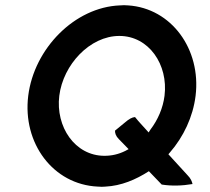

<svg xmlns="http://www.w3.org/2000/svg" viewBox="-20 -725 819 748"><path d="M90 -352C67 -167 187 -6 361 2H362C371 3 382 3 391 2C452 -1 509 -25 560 -58L610 -6C648 0 689 -1 730 -8C728 -18 723 -30 711 -42L636 -124L642 -131C695 -192 732 -270 742 -352C764 -533 648 -693 479 -704C468 -705 458 -705 448 -704H447C271 -697 113 -536 90 -352ZM211 -352C226 -473 330 -585 445 -585C560 -585 636 -473 621 -352C615 -304 595 -258 566 -220L559 -209L551 -218C536 -235 521 -250 506 -269C495 -268 483 -262 467 -248L428 -216C428 -206 431 -195 443 -183L481 -144L468 -137C442 -124 415 -118 387 -118C272 -118 196 -231 211 -352Z"/></svg>

Font: Bluebird
Style: LiObl
Weight: 300
Designer: Jasper
Foundry: Cannot Into Space Fonts
Version: Version 0.98